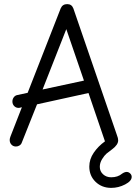

<svg xmlns="http://www.w3.org/2000/svg" viewBox="-20 -703 657 929"><path d="M592.8 128.9Q602.1 128.9 609.6 136Q617.2 143.1 617.2 152.8Q617.2 172.9 585.2 189.5Q553.2 206.1 518.1 206.1Q472.7 206.1 442.4 176.8Q412.1 147.5 412.1 103Q412.1 67.4 433.6 35.9Q455.1 4.4 487.8 -19L484.9 -27.8L408.2 -252.9L159.2 -198.2L85.9 -14.2Q83 -4.9 75 0.5Q66.9 5.9 57.1 5.9Q43.9 5.9 35.4 -3.2Q26.9 -12.2 26.9 -25.9Q26.9 -32.7 30.8 -43L85.9 -184.1L73.2 -181.2Q59.6 -179.7 49.8 -188.7Q40 -197.8 40 -211.9Q40 -223.1 46.6 -232.2Q53.2 -241.2 64 -243.2L113.8 -253.9L273.9 -663.1Q282.7 -683.1 305.2 -683.1Q327.1 -683.1 335 -662.1L545.9 -48.8Q551.8 -34.2 551.8 -23.9Q551.8 -2.4 522.9 19Q505.4 31.7 495.1 40.5Q484.9 49.3 473.9 67.1Q462.9 85 462.9 104Q462.9 126 478.8 140.4Q494.6 154.8 518.1 154.8Q550.3 154.8 570.8 137.2Q583 128.9 592.8 128.9ZM186 -270 386.2 -313 300.8 -562Z"/></svg>

Font: Comic Neue
Style: Regular
Weight: 400
Designer: Craig Rozynski
Foundry: Craig Rozynski
Version: Version 2.003;hotconv 1.0.109;makeotfexe 2.5.65596